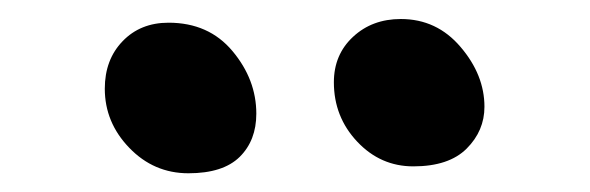

<svg xmlns="http://www.w3.org/2000/svg" viewBox="-20 -754 624 203"><path d="M417 -578.1Q382.3 -578.1 357.7 -604.2Q333 -630.4 333 -667Q333 -696.3 353.3 -715.1Q373.5 -733.9 403.8 -733.9Q441.9 -733.9 467 -704.3Q492.2 -674.8 492.2 -641.1Q492.2 -615.7 473.4 -596.9Q454.6 -578.1 417 -578.1ZM90.8 -660.2Q90.8 -690.9 109.6 -710.4Q128.4 -730 158.2 -730Q200.7 -730 225.8 -700Q251 -669.9 251 -633.8Q251 -605.5 233.4 -588.1Q215.8 -570.8 179.2 -570.8Q142.6 -570.8 116.7 -597.7Q90.8 -624.5 90.8 -660.2Z"/></svg>

Font: Shantell Sans Bouncy
Style: Regular
Weight: 500
Designer: Stephen Nixon, Anya Danilova, Shantell Martin
Foundry: Arrow Type
Version: Version 1.006;[9816181b4]